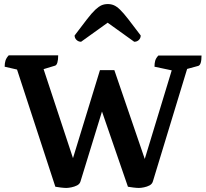

<svg xmlns="http://www.w3.org/2000/svg" viewBox="-20 -915 1016 947"><path d="M307 12Q297 12 280 10Q263 8 253 6L64 -572L3 -586Q3 -603 7 -616Q11 -629 23 -642H267Q267 -620 263 -606.5Q259 -593 251 -591L195 -574L340 -135L473 -569H544L694 -131L827 -568L742 -586Q742 -603 745.5 -615.5Q749 -628 761 -641H974Q974 -595 958 -590L903 -575L734 -20Q730 -7 717.5 -0.5Q705 6 690 9Q675 12 665 12Q655 12 638 10Q621 8 611 6L483 -365L377 -20Q373 -7 360 -0.5Q347 6 332 9Q317 12 307 12ZM512 -895Q528 -895 542 -889Q556 -883 572.5 -867Q589 -851 613 -820Q637 -789 674 -740Q674 -727 665 -718Q656 -709 642 -709L511 -803L380 -709Q367 -709 357.5 -718Q348 -727 348 -740Q385 -789 409 -820Q433 -851 450 -867Q467 -883 481 -889Q495 -895 512 -895Z"/></svg>

Font: Petrona
Style: Bold
Weight: 700
Designer: Ringo R. Seeber
Foundry: Ringo R. Seeber
Version: Version 2.001; ttfautohint (v1.8.3)